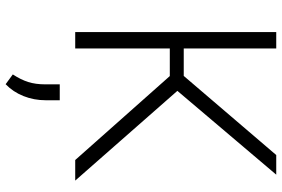

<svg xmlns="http://www.w3.org/2000/svg" viewBox="-179 -572 997 679"><g transform="rotate(90 319.5 -232.5)"><path d="M249 -334.5H151.4V0H93.3V-710.9H151.4V-383.8H248.5L528.3 -710.9H597.7L301.3 -361.3L618.7 0H545.9ZM334.5 105Q334.5 146 319.8 182.9Q305.2 219.7 277.8 246.1L243.2 220.7Q261.7 192.4 270 166.3Q278.3 140.1 278.3 106V54.7H334.5Z"/></g></svg>

Font: Franko
Style: Light
Weight: 300
Designer: Google
Version: Version 1.200310; 2013